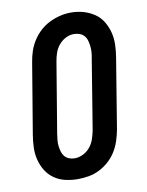

<svg xmlns="http://www.w3.org/2000/svg" viewBox="-85 -807 670 876"><g transform="rotate(-10 250.0 -369.0)"><path d="M205 8Q175 8 147 1.5Q119 -5 96 -21Q73 -37 58.5 -60.5Q44 -84 37 -111.5Q30 -139 31 -168.5Q32 -198 37 -228L91 -552Q95 -578 103 -602.5Q111 -627 125.5 -650Q140 -673 160 -691.5Q180 -710 204.5 -722Q229 -734 254 -740Q279 -746 305 -746Q335 -746 362.5 -738Q390 -730 413 -714.5Q436 -699 450.5 -675Q465 -651 472 -623.5Q479 -596 478 -566.5Q477 -537 472 -507L419 -183Q414 -157 406 -132.5Q398 -108 384 -85Q370 -62 349.5 -43.5Q329 -25 305 -13Q281 -1 255.5 3.5Q230 8 205 8ZM207 -88Q227 -88 246 -97.5Q265 -107 278.5 -123.5Q292 -140 298.5 -159.5Q305 -179 309 -198L362 -523Q365 -537 366 -551Q367 -565 365.5 -578.5Q364 -592 360.5 -605Q357 -618 348.5 -628Q340 -638 327 -642.5Q314 -647 300 -647Q280 -647 261.5 -637Q243 -627 230 -611Q217 -595 210.5 -575.5Q204 -556 201 -537L147 -212Q145 -198 143.5 -184Q142 -170 143.5 -157Q145 -144 148.5 -131Q152 -118 160 -108Q168 -98 180.5 -93Q193 -88 207 -88Z"/></g></svg>

Font: Iosevka Gothic
Style: Bold Italic
Weight: 700
Italic angle: -9°
Monospace: yes
Designer: Belleve Invis
Foundry: Belleve Invis
Version: Version 15.5.1; ttfautohint (v1.8.4)